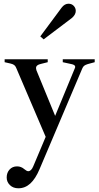

<svg xmlns="http://www.w3.org/2000/svg" viewBox="-20 -754 535 1034"><path d="M490 -435V-419L453 -409Q440 -405 433.5 -400Q427 -395 423 -385L193 157Q171 209 143 234.5Q115 260 79 260Q51 260 33.5 243Q16 226 16 202Q16 176 31.5 159Q47 142 72 142Q94 142 111 157Q124 168 132 168Q148 168 159 142L226 -17L67 -389Q63 -399 56 -404Q49 -409 36 -412L5 -419V-435H237V-419L201 -410Q187 -407 180.5 -401.5Q174 -396 174 -387Q174 -384 176 -376L277 -130L382 -384Q385 -390 385 -394Q385 -405 364 -409L318 -419V-435ZM197 -558 312 -713Q328 -734 349 -734Q366 -734 377 -722.5Q388 -711 388 -695Q388 -675 367 -657L215 -542Z"/></svg>

Font: Ibarra Real Nova SemiBold
Style: Regular
Weight: 600
Designer: Jose Maria Ribagorda & Octavio Pardo
Foundry: Jose Maria Ribagorda
Version: Version 1.014